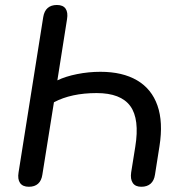

<svg xmlns="http://www.w3.org/2000/svg" viewBox="-20 -732 721 760"><path d="M53.5 -49.7 151.1 -664.3Q155 -688.5 168.8 -700.4Q182.6 -712.3 205.2 -712.3Q229.6 -712.3 239.7 -697.6Q249.8 -683 245.3 -655.9L207.1 -413.9Q239.5 -429.6 285.2 -438.7Q330.9 -447.8 377.4 -447.8Q465 -447.8 522.7 -413.9Q580.3 -380 603.3 -314.2Q626.3 -248.4 611.3 -153.5L593.5 -40.7Q590 -16.9 576.1 -4.8Q562.3 7.3 539.4 7.3Q515.6 7.3 505.5 -7.9Q495.3 -23 499.2 -49.7L515.4 -150.7Q533.3 -260.7 495.7 -312.2Q458.1 -363.6 362.4 -363.6Q262.1 -363.6 193.5 -327.2L147.7 -40.7Q144.2 -16.9 130.7 -4.8Q117.2 7.3 94.3 7.3Q69.9 7.3 59.4 -7.7Q49 -22.7 53.5 -49.7Z"/></svg>

Font: SN Pro Thin
Style: Italic
Weight: 200
Italic angle: -9°
Designer: Tobias Whetton
Foundry: Supernotes
Version: Version 1.003;Glyphs 3.3 (3324)